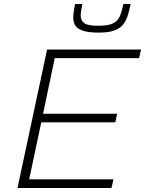

<svg xmlns="http://www.w3.org/2000/svg" viewBox="-20 -934 721 954"><path d="M67 0 214 -688H681L671 -645H252L194 -369H562L553 -326H185L125 -43H544L534 0ZM471 -772Q421 -772 393 -781Q365 -790 354.5 -806.5Q344 -823 344 -845Q344 -861 346.5 -878.5Q349 -896 353 -914H389Q386 -897 383.5 -883Q381 -869 381 -857Q381 -832 398.5 -819Q416 -806 467 -806Q518 -806 542 -818Q566 -830 576 -854.5Q586 -879 593 -914H629Q623 -883 615 -857.5Q607 -832 592 -812.5Q577 -793 548 -782.5Q519 -772 471 -772Z"/></svg>

Font: Saira SemiExpanded ExtraLight
Style: Italic
Weight: 250
Width: 6
Italic angle: -12°
Designer: Hector Gatti with collaboration of the Omnibus-Type team
Foundry: Omnibus-Type
Version: Version 1.101